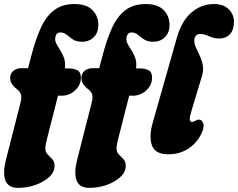

<svg xmlns="http://www.w3.org/2000/svg" viewBox="-29 -755 1180 952"><path d="M21.5 -368.5Q21.5 -390 37 -403.5Q52.5 -417 78 -417H110L129 -489Q149 -564 174.5 -619.2Q200 -674.5 239.8 -704.8Q279.5 -735 340.5 -735Q400 -735 429.2 -705.2Q458.5 -675.5 458.5 -631.5Q458.5 -593 435.8 -570.5Q413 -548 377.5 -548Q349.5 -548 332.5 -559.5Q315.5 -571 301.8 -582.5Q288 -594 270.5 -594Q250 -594 245.5 -570.5Q242 -554.5 250.2 -538.8Q258.5 -523 270 -505.2Q281.5 -487.5 289 -465.8Q296.5 -444 292.5 -416H307.5Q338 -416 355 -406.5Q372 -397 372 -370Q372 -333.5 343.5 -307Q315 -280.5 277 -280.5H258.5L203 -62.5Q196 -36 196 -18.5Q196 -0.5 207.5 11Q219 22.5 230.2 34.5Q241.5 46.5 241.5 67Q241.5 98 214.8 122.8Q188 147.5 146.8 162Q105.5 176.5 61 176.5Q11 176.5 -2.5 139Q-16 101.5 0.5 37L73.5 -249Q79 -271.5 75 -286.2Q71 -301 53 -314.5Q21.5 -339 21.5 -368.5ZM374.5 -368.5Q374.5 -390 390 -403.5Q405.5 -417 431 -417H463L482 -489Q502 -564 527.5 -619.2Q553 -674.5 592.8 -704.8Q632.5 -735 693.5 -735Q753 -735 782.2 -705.2Q811.5 -675.5 811.5 -631.5Q811.5 -593 788.8 -570.5Q766 -548 730.5 -548Q702.5 -548 685.5 -559.5Q668.5 -571 654.8 -582.5Q641 -594 623.5 -594Q603 -594 598.5 -570.5Q595 -554.5 603.2 -538.8Q611.5 -523 623 -505.2Q634.5 -487.5 642 -465.8Q649.5 -444 645.5 -416H660.5Q691 -416 708 -406.5Q725 -397 725 -370Q725 -333.5 696.5 -307Q668 -280.5 630 -280.5H611.5L556 -62.5Q549 -36 549 -18.5Q549 -0.5 560.5 11Q572 22.5 583.2 34.5Q594.5 46.5 594.5 67Q594.5 98 567.8 122.8Q541 147.5 499.8 162Q458.5 176.5 414 176.5Q364 176.5 350.5 139Q337 101.5 353.5 37L426.5 -249Q432 -271.5 428 -286.2Q424 -301 406 -314.5Q374.5 -339 374.5 -368.5ZM1031.5 -735Q1080.5 -735 1105.8 -708.5Q1131 -682 1131 -648Q1131 -607 1111.2 -585.5Q1091.5 -564 1057.5 -564Q1032 -564 1008.2 -575.2Q984.5 -586.5 963.5 -586.5Q949.5 -586.5 941.8 -577Q934 -567.5 934.5 -552.5Q934.5 -536.5 943.2 -517.8Q952 -499 962 -477.5Q972 -456 976.5 -431.2Q981 -406.5 972.5 -378.5L921.5 -209Q910.5 -173.5 912 -162Q913.5 -150.5 923 -150.5Q930 -150.5 938.5 -155.5Q943.5 -158.5 947.5 -160.2Q951.5 -162 957.5 -162Q972 -162 978.8 -143Q985.5 -124 968 -89Q946 -45 904 -17.5Q862 10 805.5 10Q740.5 10 724.5 -34Q708.5 -78 728.5 -147.5L848 -568Q872 -652.5 921.2 -693.8Q970.5 -735 1031.5 -735Z"/></svg>

Font: Fraunces 144pt S100 Black
Style: Italic
Weight: 900
Italic angle: -16°
Version: Version 1.000; ttfautohint (v1.8.3)